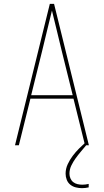

<svg xmlns="http://www.w3.org/2000/svg" viewBox="-20 -755 540 998"><path d="M58 0 239 -735H261L442 0H422L362 -242H138L78 0ZM358 -260 301 -490Q288 -543 275.5 -595.5Q263 -648 250 -700Q237 -648 224.5 -595.5Q212 -543 199 -490L142 -260ZM406 223Q390 223 374 219Q358 215 345.5 205Q333 195 327 179.5Q321 164 321 148Q321 122 332 98.5Q343 75 358 55Q373 35 391 17Q409 -1 428 -18V0Q414 17 400 33.5Q386 50 373 68Q360 86 350.5 106Q341 126 341 148Q341 160 346 172Q351 184 360.5 191.5Q370 199 382.5 202Q395 205 408 205Q416 205 424 204Q432 203 441 201V219Q432 221 423.5 222Q415 223 406 223Z"/></svg>

Font: Iosevka SS04 Thin
Style: Regular
Weight: 100
Monospace: yes
Designer: Belleve Invis
Foundry: Belleve Invis
Version: Version 19.0.0; ttfautohint (v1.8.4)